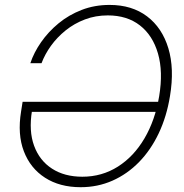

<svg xmlns="http://www.w3.org/2000/svg" viewBox="-20 -758 754 788"><path d="M311 10.3Q225.1 10.3 164.8 -28.6Q104.5 -67.4 77.9 -137Q51.3 -206.5 66.4 -299.8L72.8 -340.3H647L640.1 -298.8H95.2L111.3 -303.2Q97.7 -220.7 119.9 -159.9Q142.1 -99.1 193.4 -65.9Q244.6 -32.7 317.9 -32.7Q398.4 -32.7 463.9 -74.2Q529.3 -115.7 573 -190.2Q616.7 -264.6 633.3 -363.3Q649.9 -463.9 628.4 -538.3Q606.9 -612.8 554.2 -653.8Q501.5 -694.8 422.4 -694.8Q372.1 -694.8 328.4 -678.2Q284.7 -661.6 249.5 -633.3Q214.4 -605 189.2 -570.1Q164.1 -535.2 150.4 -498.5H104.5Q119.1 -542.5 148.7 -585Q178.2 -627.4 220.2 -662.1Q262.2 -696.8 315.2 -717.3Q368.2 -737.8 429.7 -737.8Q521.5 -737.8 583.5 -690.9Q645.5 -644 670.9 -560.1Q696.3 -476.1 677.7 -363.8Q664.1 -279.8 631.6 -211.2Q599.1 -142.6 550.8 -93Q502.4 -43.5 441.7 -16.6Q380.9 10.3 311 10.3Z"/></svg>

Font: Inter 24pt ExtraLight
Style: Italic
Weight: 250
Italic angle: -9.3988°
Version: Version 4.001;git-66647c0bb